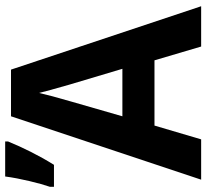

<svg xmlns="http://www.w3.org/2000/svg" viewBox="-72 -732 779 724"><g transform="rotate(-90 317.0 -369.5)"><path d="M-25 -555H58C94 -613 123 -672 146 -728V-739H14C7 -684 -12 -607 -25 -570ZM2 0H154L206 -176H452L504 0H656L417 -717H241ZM241 -297 296 -488C312 -543 323 -584 329 -611C333 -593 344 -555 360 -498L420 -297Z"/></g></svg>

Font: Kathrein 75 Bold
Style: Regular
Weight: 700
Designer: Lazydogs Typefoundry, based on Open Sans by Ascender Corporation
Foundry: Lazydogs Typefoundry
Version: Version 1.003;PS 001.003;hotconv 1.0.88;makeotf.lib2.5.64775